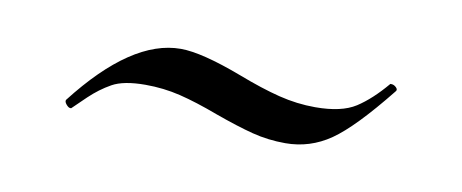

<svg xmlns="http://www.w3.org/2000/svg" viewBox="-27 -340 500 208"><g transform="rotate(10 222.5 -236.0)"><path d="M391 -279H392Q395 -279 397.5 -276.5Q400 -274 398 -272Q362 -227 339.5 -211.5Q317 -196 290 -196Q271 -196 253.5 -200.5Q236 -205 211 -214Q187 -223 168.5 -227.5Q150 -232 130 -232Q106 -232 93.5 -225Q81 -218 70 -207.5Q59 -197 55 -193H54Q52 -193 49.5 -196Q47 -199 48 -201Q107 -277 161 -277Q184 -277 229 -260Q255 -250 275 -245Q295 -240 315 -240Q344 -240 359.5 -250Q375 -260 391 -279Z"/></g></svg>

Font: Cormorant Unicase
Style: Regular
Weight: 400
Designer: Christian Thalmann (Catharsis Fonts)
Foundry: Catharsis Fonts
Version: Version 4.000